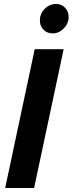

<svg xmlns="http://www.w3.org/2000/svg" viewBox="-20 -948 366 968"><path d="M6 0 155 -700H300.9L151.9 0ZM245.6 -779.6Q217.3 -779.6 199.2 -798.2Q181.1 -816.8 181.1 -845Q181.1 -879 205.4 -903.5Q229.8 -928 263.3 -928Q289.6 -928 307.9 -909.3Q326.1 -890.5 326.1 -862.3Q326.1 -829.4 301.5 -804.5Q276.9 -779.6 245.6 -779.6Z"/></svg>

Font: Red Hat Display VF
Style: Italic
Weight: 300
Italic angle: -12°
Designer: Pentagram, MCKL
Foundry: Pentagram, MCKL
Version: Version 1.010